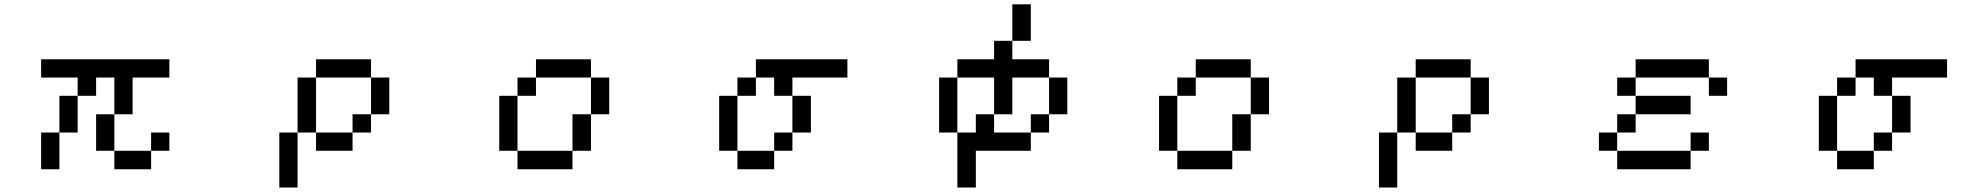

<svg xmlns="http://www.w3.org/2000/svg" viewBox="-20 -712 9040 873"><path d="M417 -26.4V-192.4H500V-26.4H667V-109.4H750V-26.4H667V57.6H500V-26.4ZM167 -359.4V-442.4H750V-359.4H583V-192.4H500V-359.4H417V-276.4H333V-109.4H250V-276.4H333V-359.4ZM167 57.6V-109.4H250V57.6Z M1667 -192.4V-359.4H1750V-192.4ZM1667 -192.4V-109.4H1583V-192.4ZM1667 -359.4H1417V-442.4H1667ZM1583 -109.4V-26.4H1417V-109.4ZM1417 -109.4H1333V-359.4H1417ZM1333 -109.4V140.6H1250V-109.4Z M2250 -26.4V-276.4H2333V-359.4H2417V-442.4H2667V-359.4H2750V-192.4H2667V-359.4H2417V-276.4H2333V-26.4H2583V-192.4H2667V-26.4H2583V57.6H2333V-26.4Z M3250 -26.4V-276.4H3333V-359.4H3417V-442.4H3833V-359.4H3583V-276.4H3667V-109.4H3583V-276.4H3500V-359.4H3417V-276.4H3333V-26.4H3500V-109.4H3583V-26.4H3500V57.6H3333V-26.4Z M4250 -109.4V-359.4H4333V-442.4H4500V-526.4H4583V-692.4H4667V-526.4H4583V-442.4H4750V-359.4H4833V-192.4H4750V-359.4H4583V-192.4H4500V-359.4H4333V-109.4H4417V-192.4H4500V-109.4H4667V-192.4H4750V-109.4H4667V-26.4H4417V140.6H4333V-109.4Z M5250 -26.4V-276.4H5333V-359.4H5417V-442.4H5667V-359.4H5750V-192.4H5667V-359.4H5417V-276.4H5333V-26.4H5583V-192.4H5667V-26.4H5583V57.6H5333V-26.4Z M6667 -192.4V-359.4H6750V-192.4ZM6667 -192.4V-109.4H6583V-192.4ZM6667 -359.4H6417V-442.4H6667ZM6583 -109.4V-26.4H6417V-109.4ZM6417 -109.4H6333V-359.4H6417ZM6333 -109.4V140.6H6250V-109.4Z M7333 -276.4V-359.4H7417V-276.4ZM7250 -26.4V-109.4H7333V-26.4ZM7417 -276.4H7667V-192.4H7417ZM7750 -359.4H7417V-442.4H7750ZM7750 -359.4H7833V-276.4H7750ZM7667 -26.4V57.6H7333V-26.4ZM7667 -26.4V-109.4H7750V-26.4ZM7417 -192.4V-109.4H7333V-192.4Z M8250 -26.4V-276.4H8333V-359.4H8417V-442.4H8833V-359.4H8583V-276.4H8667V-109.4H8583V-276.4H8500V-359.4H8417V-276.4H8333V-26.4H8500V-109.4H8583V-26.4H8500V57.6H8333V-26.4Z"/></svg>

Font: KH Dot Kodenmachou 12
Style: Regular
Weight: 400
Designer: Original version for X68000 by Keitarou Hiraki (http://hp.vector.co.jp/authors/VA000874/) / TrueType conversion by Homem
Version: Version 1.00.20150527